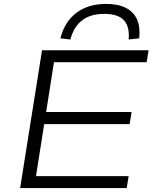

<svg xmlns="http://www.w3.org/2000/svg" viewBox="-20 -962 780 982"><path d="M83 0 195 -705H740L730 -644H256L216 -389H653L643 -327H206L164 -61H638L628 0ZM340 -760 289 -766Q311 -852 371.5 -897Q432 -942 523 -942Q584 -942 624 -921.5Q664 -901 681 -862Q698 -823 692 -766L638 -760Q644 -824 614.5 -857.5Q585 -891 513 -891Q443 -891 400 -858Q357 -825 340 -760Z"/></svg>

Font: Nunito Sans 10pt Expanded Light
Style: Italic
Weight: 300
Width: 7
Italic angle: -9°
Designer: Vernon Adams
Foundry: Vernon Adams
Version: Version 3.101;gftools[0.9.27]